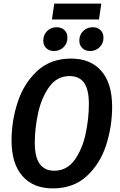

<svg xmlns="http://www.w3.org/2000/svg" viewBox="-20 -1030 664 1065"><path d="M602 -438Q602 -328 568.5 -224.5Q535 -121 461 -53Q387 15 273 15Q164 15 104 -54Q44 -123 44 -251Q44 -359 78 -463Q112 -567 186 -636Q260 -705 374 -705Q483 -705 542.5 -636Q602 -567 602 -438ZM173 -239Q173 -158 200.5 -120.5Q228 -83 280 -83Q351 -83 394 -143Q437 -203 455 -288Q473 -373 473 -453Q473 -533 446.5 -570.5Q420 -608 366 -608Q296 -608 253 -548Q210 -488 191.5 -403Q173 -318 173 -239ZM220 -805Q220 -837 241.5 -858Q263 -879 294 -879Q321 -879 337.5 -863Q354 -847 354 -821Q354 -789 332.5 -768Q311 -747 280 -747Q253 -747 236.5 -763Q220 -779 220 -805ZM420 -805Q420 -837 441.5 -858Q463 -879 494 -879Q521 -879 537.5 -863Q554 -847 554 -821Q554 -789 532.5 -768Q511 -747 480 -747Q453 -747 436.5 -763Q420 -779 420 -805ZM268 -922 281 -1010H542L529 -922Z"/></svg>

Font: Fira Sans Condensed Medium
Style: Italic
Weight: 500
Width: 3
Italic angle: -8°
Designer: bBox Type GmbH & Carrois Corporate GbR & Edenspiekermann AG
Foundry: bBox Type GmbH & Carrois Corporate GbR & Edenspiekermann AG
Version: Version 4.301